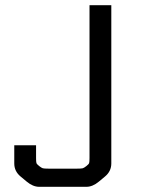

<svg xmlns="http://www.w3.org/2000/svg" viewBox="-20 -720 549 740"><path d="M325 -700H409V-90Q409 -60 385 -40L361 -20Q337 0 313 0H131Q107 0 83 -20L59 -40Q35 -60 35 -90V-160H119V-111Q119 -96 120.5 -91.5Q122 -87 131 -80Q140 -73 145 -71.5Q150 -70 168 -70H276Q294 -70 299 -71.5Q304 -73 313 -80Q322 -87 323.5 -91.5Q325 -96 325 -111Z"/></svg>

Font: Electrolize
Style: Regular
Weight: 400
Designer: Valery Zaveryaev
Foundry: Cyreal (www.cyreal.org)
Version: Version 1.002